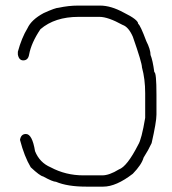

<svg xmlns="http://www.w3.org/2000/svg" viewBox="-20 -698 626 698"><path d="M263.7 -677.7H343.8Q383.3 -677.7 429.7 -652.3Q482.4 -626.5 482.4 -611.3Q490.2 -606.4 511.7 -548.8Q527.3 -518.1 527.3 -498Q535.2 -479.5 541 -435.5Q548.8 -435.5 548.8 -353.5V-281.2Q548.8 -254.9 531.2 -177.7Q519.5 -152.3 502 -125Q495.1 -99.6 462.9 -66.4Q402.3 -19.5 355.5 -19.5H293Q225.1 -19.5 183.6 -37.1Q171.9 -37.1 136.7 -56.6Q125 -58.6 91.8 -89.8Q68.4 -128.9 52.7 -189.5Q56.2 -210.9 74.2 -210.9Q97.2 -210.9 107.4 -148.4Q124 -106.9 164.1 -89.8Q218.8 -60.5 283.2 -60.5H351.6Q377.4 -60.5 412.1 -82Q441.9 -92.3 482.4 -171.9Q494.6 -190.9 507.8 -269.5V-359.4Q507.8 -410.6 496.1 -453.1Q496.1 -469.7 462.9 -564.5Q447.3 -600.1 425.8 -607.4Q372.6 -636.7 341.8 -636.7H265.6Q179.2 -636.7 127 -591.8Q93.8 -542.5 85.9 -500Q82.5 -478.5 64.5 -478.5Q48.8 -478.5 44.9 -500V-509.8Q58.6 -560.5 80.1 -595.7Q94.2 -626.5 138.7 -650.4Q181.6 -669.9 193.4 -669.9Q229.5 -677.7 263.7 -677.7Z"/></svg>

Font: CEF Fonts CJK
Style: Regular
Weight: 400
Designer: PartyBoss (派对大魔王)
Version: Release 2.25